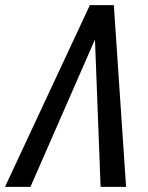

<svg xmlns="http://www.w3.org/2000/svg" viewBox="-41 -731 577 751"><path d="M330.6 -573.2 329.1 -573.7 78.1 0H-21.5L310.5 -710.9H404.3L452.1 0H352.5Z"/></svg>

Font: RobotoCondensed-Italic
Style: Italic
Weight: 400
Designer: Google
Version: Version 1.200311; 2013